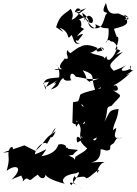

<svg xmlns="http://www.w3.org/2000/svg" viewBox="-45 -1164 900 1260"><path d="M383 -147C424 -194 395 -214 359 -174C430 -206 352 -228 341 -214C334 -232 347 -159 228 -139C278 -213 266 -180 184 -151C192 -207 250 -241 263 -220C250 -198 311 -294 291 -284C272 -281 300 -275 321 -326C270 -274 289 -226 320 -302C235 -249 272 -253 189 -173L115 -210L77 -197L-25 -163C82 -163 29 -240 11 -169C7 -121 22 -132 -1 -43C59 -91 116 -66 30 15C93 -17 109 -4 132 -50C128 -37 99 -52 94 -51C90 -26 88 -18 114 28C104 2 114 -27 104 26C149 -22 132 45 176 1C240 -43 233 -43 204 -37C188 -15 247 37 255 -21C253 -12 271 14 381 42C353 23 369 -17 454 -27C506 -57 439 27 423 51C399 28 426 22 496 76C459 44 410 39 447 -13C436 21 505 -22 520 5C536 13 586 -49 606 -49C572 14 602 -99 641 -99C607 -116 532 -38 581 -59C625 -106 657 -104 556 -98C549 -101 619 -97 615 -184C648 -185 646 -166 677 -183C680 -221 679 -206 702 -225C737 -287 722 -244 759 -262C651 -230 761 -365 696 -309C705 -371 726 -372 733 -449C666 -441 678 -431 641 -365C676 -461 629 -462 721 -475C649 -461 742 -481 686 -469C751 -545 768 -528 696 -571C753 -555 720 -616 710 -602C678 -609 725 -557 706 -603C685 -605 716 -596 809 -684C729 -638 863 -725 829 -702C786 -703 823 -764 811 -713C762 -687 726 -699 784 -736C692 -687 663 -695 704 -697C663 -736 665 -738 761 -823C690 -797 712 -795 745 -832C700 -856 737 -825 675 -772C638 -765 670 -821 640 -778C648 -806 536 -800 542 -834C545 -782 626 -894 638 -834C585 -879 616 -864 628 -828C639 -843 570 -803 595 -849C527 -881 485 -872 451 -829C530 -897 407 -811 419 -814C389 -842 428 -775 400 -836C376 -809 427 -768 377 -780C403 -795 313 -725 365 -710C278 -712 322 -698 349 -708C295 -768 355 -732 343 -656C305 -649 209 -661 257 -576C261 -619 197 -617 293 -630C318 -653 296 -673 258 -593L332 -637C268 -583 370 -660 289 -577C374 -602 313 -636 409 -672C361 -689 349 -618 424 -638C405 -653 420 -710 453 -660C502 -656 522 -638 603 -648C505 -608 533 -659 550 -622C498 -657 544 -631 498 -703C591 -671 546 -665 579 -576C555 -544 665 -632 677 -615C630 -630 648 -624 679 -653C691 -596 714 -667 659 -672C683 -642 602 -639 618 -586C595 -576 494 -559 481 -541C464 -457 447 -534 506 -465C479 -466 492 -489 503 -526C495 -509 433 -481 523 -510L434 -493L430 -358C462 -334 443 -372 455 -332C499 -406 533 -354 498 -349C536 -396 528 -432 546 -432C506 -444 443 -324 459 -373C512 -300 460 -298 493 -241C445 -309 457 -215 468 -231C539 -274 484 -247 488 -271C559 -193 498 -225 592 -262C561 -202 570 -305 530 -239C480 -278 458 -245 527 -190C504 -162 481 -158 449 -134C439 -68 477 -124 404 -142C476 -160 396 -124 467 -180L351 -193ZM710 -1074C654 -1074 660 -1123 650 -1144C610 -1065 660 -1092 658 -1075C639 -1077 640 -986 596 -980C552 -967 533 -1035 507 -1043C508 -985 492 -1044 537 -1061C584 -1052 564 -978 532 -1032C535 -962 601 -967 580 -1006C631 -982 618 -980 667 -978C672 -927 659 -889 648 -883C670 -940 759 -843 711 -837C759 -946 705 -918 734 -922C660 -930 658 -880 711 -893C725 -943 722 -910 703 -975C804 -1000 803 -1013 769 -1068C808 -1052 813 -1027 748 -1033C743 -1046 726 -998 797 -1048L731 -1076ZM473 -1074C422 -1005 406 -1056 364 -998C427 -1005 449 -1060 419 -1106C388 -1074 347 -1072 323 -985C336 -980 402 -924 345 -982C424 -957 386 -886 424 -934C440 -918 436 -858 483 -883C454 -871 441 -911 466 -896C491 -930 527 -962 459 -925C511 -991 521 -962 481 -989C494 -978 492 -1043 469 -1033C529 -1068 514 -1035 534 -1029C548 -979 545 -1052 494 -1080C507 -1018 542 -1037 453 -1085C520 -1075 460 -1145 446 -1083L521 -1110Z"/></svg>

Font: Hussar Lance
Style: Italic
Weight: 700
Foundry: Cannot Into Space Fonts, PlusOne Fonts
Version: Version 2.27